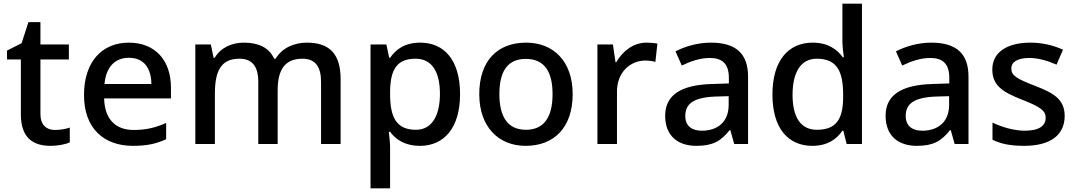

<svg xmlns="http://www.w3.org/2000/svg" viewBox="-20 -780 5830 1040"><path d="M277 -76C231 -76 199 -104 199 -162V-458H353V-539H199V-660H134L97 -546L18 -506V-458H93V-160C93 -27 166 10 254 10C293 10 335 2 358 -9V-89C336 -81 305 -76 277 -76Z M678 -549C533 -549 435 -446 435 -265C435 -84 543 10 700 10C776 10 826 -1 880 -26V-114C823 -89 773 -76 704 -76C604 -76 547 -136 544 -247H906V-305C906 -455 819 -549 678 -549ZM678 -467C761 -467 799 -409 800 -325H546C554 -416 602 -467 678 -467Z M1642 -549C1574 -549 1508 -521 1473 -462H1465C1438 -521 1382 -549 1301 -549C1237 -549 1176 -523 1143 -467H1137L1122 -539H1038V0H1144V-272C1144 -394 1176 -462 1277 -462C1346 -462 1379 -420 1379 -337V0H1484V-290C1484 -401 1522 -462 1618 -462C1687 -462 1719 -420 1719 -337V0H1825V-351C1825 -490 1763 -549 1642 -549Z M2256 -549C2172 -549 2124 -512 2093 -467H2088L2073 -539H1987V240H2093V20C2093 -5 2089 -42 2086 -66H2093C2123 -25 2173 10 2255 10C2385 10 2472 -87 2472 -270C2472 -455 2386 -549 2256 -549ZM2231 -462C2321 -462 2363 -389 2363 -272C2363 -156 2321 -77 2233 -77C2126 -77 2093 -146 2093 -271V-287C2095 -405 2131 -462 2231 -462Z M3082 -270C3082 -449 2977 -549 2830 -549C2673 -549 2576 -449 2576 -270C2576 -91 2682 10 2827 10C2983 10 3082 -91 3082 -270ZM2685 -270C2685 -392 2728 -461 2828 -461C2929 -461 2973 -392 2973 -270C2973 -149 2929 -77 2829 -77C2729 -77 2685 -149 2685 -270Z M3482 -549C3408 -549 3352 -501 3318 -443H3314L3300 -539H3216V0H3322V-284C3322 -390 3395 -452 3476 -452C3493 -452 3515 -449 3530 -445L3541 -544C3525 -547 3501 -549 3482 -549Z M3830 -549C3758 -549 3690 -528 3639 -502L3673 -425C3719 -447 3770 -466 3825 -466C3890 -466 3928 -437 3928 -358V-328L3836 -325C3665 -320 3583 -263 3583 -153C3583 -41 3655 10 3752 10C3842 10 3885 -16 3932 -75H3936L3957 0H4032V-365C4032 -491 3965 -549 3830 -549ZM3855 -257 3927 -259V-212C3927 -118 3865 -72 3782 -72C3729 -72 3692 -96 3692 -152C3692 -215 3732 -252 3855 -257Z M4380 10C4462 10 4512 -26 4543 -72H4548L4566 0H4649V-760H4543V-558C4543 -531 4548 -488 4551 -470H4545C4513 -514 4463 -549 4382 -549C4251 -549 4164 -453 4164 -268C4164 -84 4250 10 4380 10ZM4405 -77C4317 -77 4273 -145 4273 -266C4273 -388 4317 -462 4404 -462C4514 -462 4547 -393 4547 -267V-251C4546 -134 4509 -77 4405 -77Z M5024 -549C4952 -549 4884 -528 4833 -502L4867 -425C4913 -447 4964 -466 5019 -466C5084 -466 5122 -437 5122 -358V-328L5030 -325C4859 -320 4777 -263 4777 -153C4777 -41 4849 10 4946 10C5036 10 5079 -16 5126 -75H5130L5151 0H5226V-365C5226 -491 5159 -549 5024 -549ZM5049 -257 5121 -259V-212C5121 -118 5059 -72 4976 -72C4923 -72 4886 -96 4886 -152C4886 -215 4926 -252 5049 -257Z M5747 -152C5747 -241 5688 -276 5589 -314C5488 -353 5458 -370 5458 -409C5458 -445 5492 -466 5556 -466C5607 -466 5656 -450 5703 -430L5738 -511C5683 -535 5627 -549 5561 -549C5437 -549 5355 -498 5355 -404C5355 -315 5413 -281 5516 -240C5622 -199 5644 -178 5644 -142C5644 -100 5611 -72 5531 -72C5471 -72 5403 -93 5356 -116V-23C5401 -1 5452 10 5528 10C5666 10 5747 -46 5747 -152Z"/></svg>

Font: Noto Sans Gujarati UI Medium
Style: Regular
Weight: 500
Designer: Jelle Bosma - Monotype Design Team, Universal Thirst
Foundry: Monotype Imaging Inc.
Version: Version 2.106